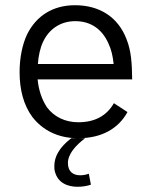

<svg xmlns="http://www.w3.org/2000/svg" viewBox="-20 -529 571 735"><path d="M280 -61C229 -61 187 -82 160 -118C140 -148 128 -184 124 -225H486C485 -285 483 -333 464 -380C432 -463 362 -509 267 -509C182 -509 119 -468 84 -398C65 -358 55 -306 55 -253C55 -186 70 -127 104 -81C143 -31 201 -1 274 0H253C207 35 188 71 188 106C188 113 188 120 190 127C201 172 240 186 277 186C295 186 314 183 328 178L320 136C309 140 298 142 287 142C261 142 240 129 240 95C240 61 269 28 306 0H281C368 0 433 -36 468 -100L416 -134C388 -85 342 -61 280 -61ZM268 -448C328 -448 371 -417 395 -363C406 -340 412 -314 415 -284H125C127 -314 134 -346 144 -367C167 -418 212 -448 268 -448Z"/></svg>

Font: Arthouse Owned
Style: Regular
Weight: 400
Designer: Jeremy Tribby
Foundry: Tribby Type
Version: Version 1.000;PS 001.000;hotconv 1.0.88;makeotf.lib2.5.64775